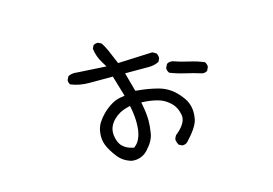

<svg xmlns="http://www.w3.org/2000/svg" viewBox="-74 -653 1149 807"><g transform="rotate(-15 500.0 -249.5)"><path d="M791.5 -270Q793.5 -269.5 796.9 -269.5Q806.2 -269.5 814 -274.9L820.8 -289.6Q821.3 -290.5 821.3 -292Q821.3 -293.5 821 -295.4Q820.8 -297.4 820.3 -299.6Q819.8 -301.8 818.8 -304.2Q817.4 -308.6 814 -312.5Q785.2 -324.7 751 -332.3Q716.8 -339.8 683.1 -351.6Q679.7 -352.1 675.8 -352.1Q665.5 -352.1 658.2 -346.2L650.9 -331.5Q650.4 -330.6 650.4 -327.1Q650.4 -323.7 652.1 -318.8Q653.8 -314 657.7 -308.6Q688 -296.4 721.9 -288.8Q755.9 -281.2 791.5 -270ZM364.3 -124.5Q364.3 -154.8 389.6 -180.2Q414.1 -204.6 449.2 -212.9L462.4 -216.3L465.3 -202.6Q471.2 -169.9 471.2 -141.6Q471.2 -124.5 469.2 -108.9Q462.4 -65.4 439 -46.4L434.1 -42.5L427.7 -43.9Q401.9 -49.3 385.5 -65.4Q369.1 -81.5 364.7 -114.3Q364.3 -119.6 364.3 -124.5ZM321.8 -354Q326.2 -354 330.6 -354H331.1H424.8L451.7 -263.7L436.5 -261.2Q413.6 -257.8 394.5 -246.6Q371.6 -232.9 353 -214.4Q337.9 -199.2 326.7 -181.6Q314.5 -162.6 312 -135.7Q311.5 -130.4 311.5 -124.5Q311.5 -104 318.8 -85Q329.1 -59.6 352.1 -29.8Q373.5 -2 409.7 8.3Q415.5 9.3 420.9 9.3Q457 9.3 481.4 -17.6Q512.2 -50.8 517.1 -83Q522 -113.3 522 -136.7Q522 -165.5 515.1 -201.7L512.2 -218.3L529.3 -217.3Q558.1 -215.3 584.7 -207.8Q611.3 -200.2 632.8 -180.2Q655.8 -159.2 662.1 -125.5Q663.1 -121.1 663.1 -116.2Q663.1 -83.5 617.7 -47.4Q611.8 -39.6 609.9 -29.3Q611.8 -17.1 617.7 -6.3L631.3 0.5Q632.8 1 633.8 1Q646 1 654.3 -5.9Q703.6 -57.6 710.9 -90.8Q713.9 -106 713.9 -121.6Q713.9 -148.9 701.2 -173.3Q689.9 -193.4 669.4 -214.4Q638.7 -245.1 596.9 -256.1Q555.2 -267.1 509.8 -271L500.5 -272L478 -354H575.7Q579.1 -354 582.5 -354Q606 -354 626 -364.3L632.3 -377.4Q632.8 -378.9 632.8 -379.9Q632.8 -392.1 627 -400.9L611.3 -409.7L460.9 -403.3Q440.9 -452.1 436 -462.2Q431.2 -472.2 429 -476.6Q426.8 -481 424.8 -484.9Q420.4 -492.7 415.5 -500.5L401.9 -507.3Q400.4 -507.8 399.4 -507.8Q388.2 -507.8 380.4 -502.4L374 -488.8Q377.9 -454.6 397 -423.8L410.2 -402.3L284.7 -409.7Q278.8 -410.6 273.4 -410.6Q256.8 -410.6 244.6 -403.8L237.8 -390.1Q237.3 -388.7 237.3 -387.7Q237.3 -376.5 242.7 -369.1Q278.8 -354 321.8 -354Z"/></g></svg>

Font: NaikaiFont
Style: ExtraLight
Weight: 200
Version: Version 1.89